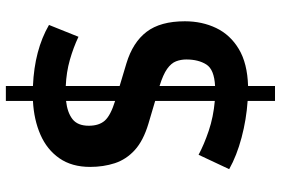

<svg xmlns="http://www.w3.org/2000/svg" viewBox="-174 -692 972 665"><g transform="rotate(-90 312.5 -360.0)"><path d="M294.9 106V11.2Q230.5 6.8 168 -9.8Q105.5 -26.4 58.6 -52.7L108.4 -158.7Q144 -139.6 191.7 -123.5Q239.3 -107.4 294.9 -102.5V-309.1L215.8 -332.5Q157.2 -350.1 124.8 -379.6Q92.3 -409.2 79.3 -448.7Q66.4 -488.3 66.4 -534.2Q66.4 -597.7 96.2 -640.6Q126 -683.6 177.7 -706.3Q229.5 -729 294.9 -732.4V-826.2H346.7V-732.4Q471.2 -727.1 558.1 -676.8L517.1 -574.7Q480 -592.3 437.3 -604.5Q394.5 -616.7 346.7 -618.7V-432.1L424.8 -408.7Q497.6 -386.7 534.2 -338.9Q570.8 -291 570.8 -206.1Q570.8 -146.5 547.4 -97.7Q523.9 -48.8 474.6 -19.3Q425.3 10.3 346.7 12.7V106ZM209 -539.1Q209 -503.4 226.8 -483.4Q244.6 -463.4 294.9 -447.8V-617.7Q254.9 -613.3 231.9 -595.5Q209 -577.6 209 -539.1ZM438.5 -201.2Q438.5 -220.2 432.1 -236.8Q425.8 -253.4 406 -267.6Q386.2 -281.7 346.7 -293.9V-101.6Q403.8 -104.5 421.1 -131.8Q438.5 -159.2 438.5 -201.2Z"/></g></svg>

Font: Monda
Style: Bold
Weight: 700
Designer: Vernon Adams
Foundry: Vernon Adams
Version: Version 2.100; ttfautohint (v1.8.3)